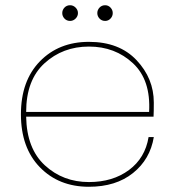

<svg xmlns="http://www.w3.org/2000/svg" viewBox="-20 -707 668 734"><path d="M80 -279H550Q557 -401 488.5 -465Q420 -529 320 -529Q220 -529 150 -465Q80 -401 80 -279ZM568 -183Q554 -98 488.5 -45.5Q423 7 320 7Q205 7 132.5 -67.5Q60 -142 60 -270Q60 -398 132.5 -472.5Q205 -547 320 -547Q436 -547 502 -477Q568 -407 568 -315Q568 -279 567 -261H80Q82 -139 151.5 -75Q221 -11 320 -11Q411 -11 473 -57Q535 -103 548 -183ZM248 -627Q235 -627 226.5 -636Q218 -645 218 -657Q218 -669 226.5 -678Q235 -687 248 -687Q260 -687 269 -678Q278 -669 278 -657Q278 -645 269 -636Q260 -627 248 -627ZM382 -627Q369 -627 360.5 -636Q352 -645 352 -657Q352 -669 360.5 -678Q369 -687 382 -687Q394 -687 402.5 -678Q411 -669 411 -657Q411 -645 402.5 -636Q394 -627 382 -627Z"/></svg>

Font: Poppins Thin
Style: Regular
Weight: 250
Designer: Ninad Kale (Devanagari), Jonny Pinhorn (Latin)
Foundry: Indian Type Foundry
Version: Version 3.200;PS 1.000;hotconv 16.6.54;makeotf.lib2.5.65590